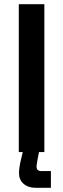

<svg xmlns="http://www.w3.org/2000/svg" viewBox="-20 -720 299 909"><path d="M69 0V-700H190V0ZM147 169Q113 169 91.5 150Q70 131 70 100Q70 86 72.5 69.5Q75 53 79 37L92 -18H168L157 40Q156 48 154.5 55Q153 62 153 69Q153 90 176 90H221V169Z"/></svg>

Font: Space Grotesk SemiBold
Style: Regular
Weight: 600
Designer: Florian Karsten
Foundry: Florian Karsten
Version: Version 2.000